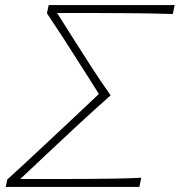

<svg xmlns="http://www.w3.org/2000/svg" viewBox="-20 -733 705 753"><path d="M2.5 0 8.5 -29Q41 -58.5 82.8 -97.2Q124.5 -136 167.8 -176.5Q211 -217 248 -251.5L368 -364.5L294.5 -480Q262 -531.5 229.5 -581.8Q197 -632 164 -681L171 -713H665L657.5 -678Q574.5 -680.5 497.5 -681.2Q420.5 -682 351.5 -682H204L271 -576Q305 -522 341 -466.5Q377 -411 414 -359Q352 -304.5 289.5 -246.5Q227 -188.5 168.5 -133.5L59.5 -31H203Q252 -31 312 -31.2Q372 -31.5 430.5 -32.5Q489 -33.5 534 -36L526.5 0Z"/></svg>

Font: Commissioner Flair Thin
Style: Italic
Weight: 100
Italic angle: -12°
Designer: Kostas Bartsokas
Foundry: Kostas Bartsokas
Version: Version 1.000; ttfautohint (v1.8.3)